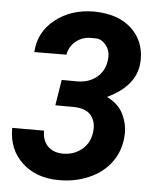

<svg xmlns="http://www.w3.org/2000/svg" viewBox="-52 -766 667 821"><g transform="rotate(5 281.0 -355.5)"><path d="M188.5 -307.6 269.5 -307.1C301.8 -306.2 324.7 -297.9 338.9 -282.7C353 -267.1 360.4 -248 360.4 -224.6C360.4 -218.3 359.9 -211.9 358.9 -205.1C355 -174.8 341.8 -150.4 319.3 -131.8C296.9 -113.8 270.5 -104.5 240.2 -104.5C238.8 -104.5 237.8 -104.5 236.8 -104.5C209 -105 187.5 -113.8 172.4 -129.9C157.2 -146.5 149.9 -167 149.9 -192.4C149.9 -193.4 149.9 -194.3 149.9 -195.3H13.2C13.2 -194.3 13.2 -193.4 13.2 -192.4C13.2 -132.3 33.2 -84 72.8 -46.9C112.3 -9.8 164.1 9.3 227.5 9.8C230 9.8 232.4 9.8 234.9 9.8C278.8 9.8 320.8 1.5 359.9 -15.6C399.4 -32.7 431.2 -57.1 455.1 -89.8C479 -122.6 492.2 -160.2 494.6 -203.1C494.6 -207 495.1 -210.9 495.1 -214.8C495.1 -245.1 487.8 -272.9 474.1 -299.8C460 -326.2 437 -347.2 405.3 -362.3C486.8 -400.9 530.3 -453.6 534.7 -521.5C535.2 -526.4 535.2 -531.2 535.2 -536.1C535.2 -588.9 516.6 -632.8 479 -667.5C441.4 -702.1 389.2 -719.7 322.3 -721.2C321.3 -721.2 319.8 -721.2 318.8 -721.2C253.9 -721.2 198.2 -703.1 152.3 -667C106.4 -630.4 82 -583.5 79.1 -526.4L216.8 -527.3C221.2 -551.3 232.4 -570.8 251 -585.9C269.5 -600.6 291.5 -607.9 316.9 -607.9C318.4 -607.9 325.7 -607.9 339.4 -607.4C353.5 -606.9 366.2 -599.6 378.4 -585.4C390.6 -571.3 396.5 -554.7 396.5 -535.2C396.5 -530.3 396 -525.4 395.5 -520C392.1 -488.8 378.9 -463.9 356.4 -445.3C333.5 -426.8 305.7 -417.5 272 -417.5L206.1 -418Z"/></g></svg>

Font: Roboto
Style: Bold Italic
Weight: 700
Italic angle: -12°
Designer: Google
Version: Version 2.137; 2017